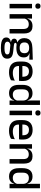

<svg xmlns="http://www.w3.org/2000/svg" viewBox="1619 -2333 902 4180"><g transform="rotate(90 2070.0 -243.0)"><path d="M63.5 0V-489H161.5V0ZM112.5 -561Q83.5 -561 69.2 -575.8Q55 -590.5 55 -616.5V-618.5Q55 -644.5 69.2 -659.2Q83.5 -674 112.5 -674Q141.5 -674 155.8 -659.2Q170 -644.5 170 -618.5V-616.5Q170 -590 155.8 -575.5Q141.5 -561 112.5 -561Z M611 0V-302Q611 -337.5 601.2 -363.5Q591.5 -389.5 569.2 -404Q547 -418.5 508.5 -418.5Q473 -418.5 447 -405.5Q421 -392.5 404.8 -370.5Q388.5 -348.5 381.5 -320.5L365.5 -388.5H386.5Q395 -419.5 414.5 -444.8Q434 -470 466.5 -485Q499 -500 547 -500Q604.5 -500 640 -478.2Q675.5 -456.5 692.2 -415Q709 -373.5 709 -313V0ZM287 0V-489H385L381 -374.5L385 -368.5V0Z M1023.5 -148Q920.5 -148 865.5 -192Q810.5 -236 810.5 -317.5V-325.5Q810.5 -377 832 -414.8Q853.5 -452.5 900.8 -473.8Q948 -495 1024.5 -497.5L1278.5 -506V-429.5L1142.5 -435.5V-430Q1171.5 -422.5 1190.8 -406.8Q1210 -391 1220 -367.5Q1230 -344 1230 -312V-306.5Q1230 -229.5 1177.8 -188.8Q1125.5 -148 1023.5 -148ZM1019.5 110.5H1032Q1074.5 110.5 1104 104.5Q1133.5 98.5 1149.2 85.5Q1165 72.5 1165 51V49.5Q1165 24 1147 11.2Q1129 -1.5 1084.5 -5.5L943.5 -19L968 -20Q944 -16 925.8 -7.8Q907.5 0.5 897.2 13.8Q887 27 887 46.5V47.5Q887 70.5 902.8 84.5Q918.5 98.5 948.2 104.5Q978 110.5 1019.5 110.5ZM1013.5 188.5Q946 188.5 897.2 176.8Q848.5 165 822.2 139.2Q796 113.5 796 71V69Q796 40.5 808.8 21Q821.5 1.5 843.8 -10.2Q866 -22 893.5 -26V-31Q857 -38.5 839.2 -55.8Q821.5 -73 821.5 -100.5V-101Q821.5 -120 830 -133.8Q838.5 -147.5 855.8 -155.8Q873 -164 899 -166.5V-177.5L1002 -152.5L964.5 -154Q935 -153.5 923.8 -146.5Q912.5 -139.5 912.5 -126.5V-126Q912.5 -111 929.2 -103.8Q946 -96.5 986 -92L1105 -79Q1184 -70.5 1220.5 -40.5Q1257 -10.5 1257 50.5V53Q1257 100 1229.8 130Q1202.5 160 1151.8 174.2Q1101 188.5 1030 188.5ZM1022 -220Q1060.5 -220 1086.2 -231.2Q1112 -242.5 1125 -265Q1138 -287.5 1138 -320V-327.5Q1138 -359.5 1125.2 -381.5Q1112.5 -403.5 1087.2 -415Q1062 -426.5 1023.5 -426.5H1021Q979.5 -426.5 953.5 -414.2Q927.5 -402 915.8 -379.8Q904 -357.5 904 -327V-320Q904 -287.5 917 -265Q930 -242.5 956.2 -231.2Q982.5 -220 1022 -220Z M1553.5 11.5Q1436.5 11.5 1378.2 -44.2Q1320 -100 1320 -205V-285Q1320 -388.5 1374.2 -445.2Q1428.5 -502 1532.5 -502Q1603 -502 1650 -476.2Q1697 -450.5 1720.5 -403.5Q1744 -356.5 1744 -292V-273.5Q1744 -256.5 1742.5 -239Q1741 -221.5 1738.5 -205.5H1648.5Q1649.5 -231.5 1649.8 -254.5Q1650 -277.5 1650 -296.5Q1650 -337 1637 -365Q1624 -393 1598 -407.8Q1572 -422.5 1532.5 -422.5Q1474 -422.5 1445.5 -389.2Q1417 -356 1417 -294.5V-248.5L1417.5 -237V-193.5Q1417.5 -166 1425.8 -143.5Q1434 -121 1452.2 -104.8Q1470.5 -88.5 1499.5 -79.8Q1528.5 -71 1570 -71Q1617 -71 1658.2 -83Q1699.5 -95 1736 -115L1727 -31.5Q1694 -12 1650.2 -0.2Q1606.5 11.5 1553.5 11.5ZM1372 -205.5V-279H1718.5V-205.5Z M2006 11Q1918.5 11 1872.8 -44Q1827 -99 1827 -204.5V-282Q1827 -388.5 1873.2 -444.2Q1919.5 -500 2010 -500Q2053.5 -500 2084.8 -486.2Q2116 -472.5 2135.8 -447.5Q2155.5 -422.5 2164 -388.5H2196.5L2169 -298Q2167.5 -338 2151.5 -365.2Q2135.5 -392.5 2107.5 -406.5Q2079.5 -420.5 2042 -420.5Q1985.5 -420.5 1955.5 -388Q1925.5 -355.5 1925.5 -291.5V-198Q1925.5 -135.5 1955.2 -103Q1985 -70.5 2042 -70.5Q2076.5 -70.5 2102.8 -83.5Q2129 -96.5 2146.5 -119Q2164 -141.5 2170.5 -169.5L2193.5 -100.5H2165Q2157 -70 2138.2 -44.5Q2119.5 -19 2087.5 -4Q2055.5 11 2006 11ZM2166.5 0 2170.5 -114.5 2169 -145.5V-348.5L2169.5 -367.5L2167 -506V-662H2264.5V0Z M2390 0V-489H2488V0ZM2439 -561Q2410 -561 2395.8 -575.8Q2381.5 -590.5 2381.5 -616.5V-618.5Q2381.5 -644.5 2395.8 -659.2Q2410 -674 2439 -674Q2468 -674 2482.2 -659.2Q2496.5 -644.5 2496.5 -618.5V-616.5Q2496.5 -590 2482.2 -575.5Q2468 -561 2439 -561Z M2828 11.5Q2711 11.5 2652.8 -44.2Q2594.5 -100 2594.5 -205V-285Q2594.5 -388.5 2648.8 -445.2Q2703 -502 2807 -502Q2877.5 -502 2924.5 -476.2Q2971.5 -450.5 2995 -403.5Q3018.5 -356.5 3018.5 -292V-273.5Q3018.5 -256.5 3017 -239Q3015.5 -221.5 3013 -205.5H2923Q2924 -231.5 2924.2 -254.5Q2924.5 -277.5 2924.5 -296.5Q2924.5 -337 2911.5 -365Q2898.5 -393 2872.5 -407.8Q2846.5 -422.5 2807 -422.5Q2748.5 -422.5 2720 -389.2Q2691.5 -356 2691.5 -294.5V-248.5L2692 -237V-193.5Q2692 -166 2700.2 -143.5Q2708.5 -121 2726.8 -104.8Q2745 -88.5 2774 -79.8Q2803 -71 2844.5 -71Q2891.5 -71 2932.8 -83Q2974 -95 3010.5 -115L3001.5 -31.5Q2968.5 -12 2924.8 -0.2Q2881 11.5 2828 11.5ZM2646.5 -205.5V-279H2993V-205.5Z M3443.5 0V-302Q3443.5 -337.5 3433.8 -363.5Q3424 -389.5 3401.8 -404Q3379.5 -418.5 3341 -418.5Q3305.5 -418.5 3279.5 -405.5Q3253.5 -392.5 3237.2 -370.5Q3221 -348.5 3214 -320.5L3198 -388.5H3219Q3227.5 -419.5 3247 -444.8Q3266.5 -470 3299 -485Q3331.5 -500 3379.5 -500Q3437 -500 3472.5 -478.2Q3508 -456.5 3524.8 -415Q3541.5 -373.5 3541.5 -313V0ZM3119.5 0V-489H3217.5L3213.5 -374.5L3217.5 -368.5V0Z M3820 11Q3732.5 11 3686.8 -44Q3641 -99 3641 -204.5V-282Q3641 -388.5 3687.2 -444.2Q3733.5 -500 3824 -500Q3867.5 -500 3898.8 -486.2Q3930 -472.5 3949.8 -447.5Q3969.5 -422.5 3978 -388.5H4010.5L3983 -298Q3981.5 -338 3965.5 -365.2Q3949.5 -392.5 3921.5 -406.5Q3893.5 -420.5 3856 -420.5Q3799.5 -420.5 3769.5 -388Q3739.5 -355.5 3739.5 -291.5V-198Q3739.5 -135.5 3769.2 -103Q3799 -70.5 3856 -70.5Q3890.5 -70.5 3916.8 -83.5Q3943 -96.5 3960.5 -119Q3978 -141.5 3984.5 -169.5L4007.5 -100.5H3979Q3971 -70 3952.2 -44.5Q3933.5 -19 3901.5 -4Q3869.5 11 3820 11ZM3980.5 0 3984.5 -114.5 3983 -145.5V-348.5L3983.5 -367.5L3981 -506V-662H4078.5V0Z"/></g></svg>

Font: Anek Odia Medium
Style: Regular
Weight: 500
Designer: Yesha Goshar & Mahesh Sahu (Odia), Yesha Goshar (Latin)
Foundry: Ek Type
Version: Version 1.003